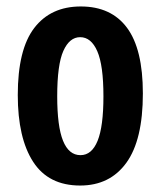

<svg xmlns="http://www.w3.org/2000/svg" viewBox="-20 -561 497 594"><path d="M228 13Q130 13 82.5 -60.5Q35 -134 35 -267Q35 -408 86 -474.5Q137 -541 230 -541Q324 -541 373 -475Q422 -409 422 -272Q422 -128 371 -57.5Q320 13 228 13ZM229 -81Q264 -81 282 -125.5Q300 -170 300 -263Q300 -359 281 -402.5Q262 -446 228 -446Q195 -446 176 -403.5Q157 -361 157 -263Q157 -170 175 -125.5Q193 -81 229 -81Z"/></svg>

Font: Bricolage Grotesque 12pt Condensed SemiBold
Style: Regular
Weight: 600
Width: 3
Designer: Mathieu Triay
Foundry: Atelier Triay
Version: Version 1.001; ttfautohint (v1.8.4.7-5d5b);gftools[0.9.33.de